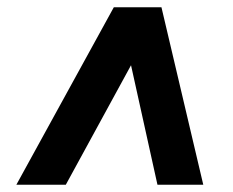

<svg xmlns="http://www.w3.org/2000/svg" viewBox="-20 -648 640 528"><path d="M25 -140 293 -628H424L539 -140H413L338 -479H346L161 -140Z"/></svg>

Font: Nunito Sans 7pt Black
Style: Italic
Weight: 900
Italic angle: -9°
Version: Version 3.101;gftools[0.9.27]